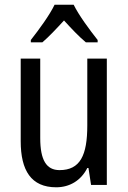

<svg xmlns="http://www.w3.org/2000/svg" viewBox="-20 -786 545 816"><path d="M293 -766H212C191 -722 147 -662 111 -616V-606H160C187 -629 220 -664 252 -699C284 -664 315 -631 345 -606H395V-616C361 -659 315 -721 293 -766ZM434 -537H351V-253C351 -126 321 -63 233 -63C177 -63 151 -106 151 -199V-537H68V-186C68 -62 112 10 219 10C275 10 324 -18 351 -72H356L367 0H434Z"/></svg>

Font: Noto Sans Georgian Condensed
Style: Regular
Weight: 400
Width: 3
Designer: Monotype Design Team, Akaki Razmadze
Foundry: Google LLC
Version: Version 2.005